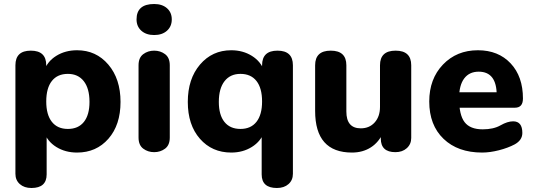

<svg xmlns="http://www.w3.org/2000/svg" viewBox="-20 -754 2664 959"><path d="M137 185Q101 185 79 165.5Q57 146 57 114V-428Q57 -501 134 -501Q211 -501 211 -428V-377L200 -399Q216 -447 261 -475Q306 -503 365 -503Q460 -503 521 -431.5Q582 -360 582 -245Q582 -130 521.5 -61Q461 8 365 8Q306 8 261 -20Q216 -48 200 -96L213 -115V117Q213 185 137 185ZM319 -110Q371 -110 399 -145Q427 -180 427 -245Q427 -312 398.5 -348.5Q370 -385 319 -385Q267 -385 239 -349.5Q211 -314 211 -247Q211 -181 239 -145.5Q267 -110 319 -110Z M750 6Q719 6 695.5 -11.5Q672 -29 672 -67V-428Q672 -466 695.5 -483.5Q719 -501 750 -501Q781 -501 804.5 -483.5Q828 -466 828 -428V-67Q828 -29 804.5 -11.5Q781 6 750 6ZM750 -579Q710 -579 686 -600.5Q662 -622 662 -657Q662 -734 750 -734Q790 -734 814 -713Q838 -692 838 -657Q838 -622 814 -600.5Q790 -579 750 -579Z M1363 185Q1287 185 1287 117V-115L1300 -96Q1283 -48 1238 -20Q1193 8 1135 8Q1039 8 978.5 -61Q918 -130 918 -245Q918 -360 979 -431.5Q1040 -503 1135 -503Q1193 -503 1238 -475Q1283 -447 1300 -399L1289 -377V-428Q1289 -501 1366 -501Q1443 -501 1443 -428V114Q1443 146 1421 165.5Q1399 185 1363 185ZM1181 -110Q1233 -110 1261 -145.5Q1289 -181 1289 -247Q1289 -314 1261 -349.5Q1233 -385 1181 -385Q1130 -385 1101.5 -348.5Q1073 -312 1073 -245Q1073 -180 1101 -145Q1129 -110 1181 -110Z M1738 8Q1554 8 1554 -200V-428Q1554 -501 1632 -501Q1710 -501 1710 -428V-197Q1710 -113 1782 -113Q1825 -113 1851.5 -142.5Q1878 -172 1878 -220V-428Q1878 -501 1956 -501Q2034 -501 2034 -428V-65Q2034 -34 2012 -14Q1990 6 1955 6Q1882 6 1882 -62V-98L1895 -94Q1873 -44 1832.5 -18Q1792 8 1738 8Z M2388 8Q2267 8 2195.5 -60.5Q2124 -129 2124 -247Q2124 -360 2192.5 -431.5Q2261 -503 2367 -503Q2469 -503 2530.5 -437.5Q2592 -372 2592 -262Q2592 -216 2552 -216H2262L2263 -293H2499L2461 -278Q2461 -396 2371 -396Q2324 -396 2298.5 -362Q2273 -328 2273 -263Q2273 -180 2300.5 -144Q2328 -108 2391 -108Q2445 -108 2480 -128Q2515 -148 2543 -148Q2589 -148 2589 -90Q2589 -54 2551 -33Q2517 -15 2472 -3.5Q2427 8 2388 8Z"/></svg>

Font: Nunito VF Beta Light
Style: Regular
Weight: 300
Designer: Vernon Adams
Foundry: newtypography
Version: Version 3.001